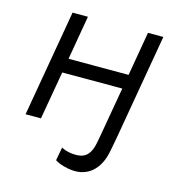

<svg xmlns="http://www.w3.org/2000/svg" viewBox="-107 -613 839 905"><g transform="rotate(15 312.5 -160.5)"><path d="M504 -520 467 -305H174L211 -520H136L46 0H121L162 -235H455L414 0L407 38C394 110 363 127 309 123C286 121 267 115 253 107L241 172C264 187 300 196 325 198C400 205 459 160 477 63L489 0L579 -520Z"/></g></svg>

Font: Fixel Display
Style: Italic
Weight: 400
Italic angle: -10°
Designer: AlfaBravo + MacPaw
Foundry: Kyrylo Tkachov, Marchela Mozhyna, Serhii Makarenko, Maria Weinstein, Zakhar Kryvoshyya
Version: Version 1.210;Glyphs 3.2 (3217)